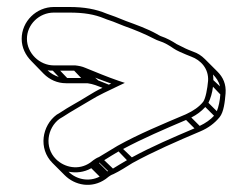

<svg xmlns="http://www.w3.org/2000/svg" viewBox="-20 -494 707 549"><path d="M57 -383C57 -424 92 -458 134 -458H178C220 -458 250 -453 279 -441C288 -437 297 -435 304 -432L334 -420C365 -409 394 -397 421 -383C426 -380 430 -379 435 -377C451 -372 464 -364 477 -355C484 -350 502 -342 512 -338L527 -332C554 -322 577 -298 575 -263C573 -240 568 -213 561 -203C550 -189 533 -177 511 -167C445 -139 377 -111 316 -77C298 -66 280 -55 263 -45C255 -42 252 -39 247 -36L238 -29C205 -6 164 -15 140 -39C106 -73 115 -128 150 -154L160 -160C184 -176 212 -191 238 -207C262 -222 291 -235 320 -249L337 -257L319 -263C287 -274 256 -287 224 -300C215 -304 205 -306 195 -307H134C93 -307 57 -342 57 -383ZM610 -224C609 -207 605 -188 600 -176L576 -200C582 -212 587 -229 589 -246ZM609 -247 590 -265C590 -270 590 -276 589 -281C598 -272 606 -261 609 -247ZM592 -163C582 -152 568 -142 551 -134L527 -158C543 -166 556 -176 567 -188ZM536 -127C475 -101 414 -75 357 -44L332 -68C388 -98 451 -125 512 -151ZM343 -36C329 -28 316 -20 303 -12L278 -36C291 -44 305 -53 319 -61ZM289 -5 287 -4 263 -28 264 -29ZM265 11C234 27 198 19 176 -3C197 1 220 -1 241 -13ZM261 -264 252 -272C267 -266 282 -261 298 -255C296 -254 293 -253 291 -252ZM212 -271H172L152 -292H192ZM148 -274C136 -278 125 -284 116 -293C121 -292 126 -292 131 -292ZM273 -243C258 -236 243 -227 230 -219C205 -203 177 -189 152 -172L142 -166C100 -135 89 -69 130 -28L165 7C194 36 242 46 282 18L291 11C294 9 298 6 304 4C323 -5 341 -17 359 -28C419 -61 486 -90 552 -118C576 -128 594 -142 608 -159C620 -174 623 -203 625 -227C627 -253 618 -273 602 -289L566 -325C556 -335 545 -342 533 -346L518 -352C510 -355 494 -364 485 -368C473 -376 457 -385 439 -391C436 -392 432 -395 428 -397C401 -412 370 -423 340 -434L310 -446C302 -449 294 -452 285 -455C254 -468 221 -474 178 -474H134C84 -474 42 -433 42 -383C42 -358 53 -336 70 -319L105 -283C122 -266 144 -256 169 -256H230C246 -254 260 -248 273 -243Z"/></svg>

Font: Blanket
Style: Ugh
Weight: 900
Foundry: Cannot Into Space Fonts
Version: Version 0.9